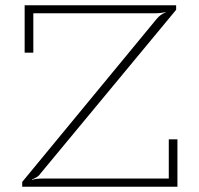

<svg xmlns="http://www.w3.org/2000/svg" viewBox="-20 -706 751 726"><path d="M64 0V-18.1L571.8 -633.8Q586.9 -652.3 606.9 -659.2V-660.2Q586.9 -655.8 569.8 -655.8H106V-506.8H73.2V-686H646V-668.9L133.8 -50.8Q124.5 -35.6 101.1 -27.8V-25.9Q115.7 -30.8 139.2 -30.8H618.2V-179.2H650.9V0Z"/></svg>

Font: BioRhyme ExtraLight
Style: Regular
Weight: 275
Designer: Aoife Mooney
Foundry: Aoife Mooney Type
Version: Version 1.500;PS 001.500;hotconv 1.0.88;makeotf.lib2.5.64775